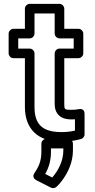

<svg xmlns="http://www.w3.org/2000/svg" viewBox="-20 -703 493 1000"><path d="M300.8 -15C199.8 -15 159.7 -56.2 159.7 -146V-425C159.7 -440.1 145.4 -450 134.7 -450H75V-503H134.7C149.8 -503 159.7 -517.3 159.7 -528V-633H264.8V-528C264.8 -512.9 279.1 -503 289.8 -503H363.8V-450H289.8C274.7 -450 264.8 -435.7 264.8 -425V-161C264.8 -109.4 297.1 -81 349.2 -81C356.2 -81 365.4 -81.3 370.4 -81.6V-22.7C349.2 -18.1 328 -15 300.8 -15ZM300.8 35C341.2 35 372.3 28.6 401.5 21.2C411.3 18.8 420.4 8.9 420.4 -3V-110C420.4 -139.2 395.9 -135.8 389.9 -134.4C379.6 -132.1 365.6 -131 349.2 -131C316.4 -131 314.8 -134.1 314.8 -161V-400H388.8C399.5 -400 413.8 -409.9 413.8 -425V-528C413.8 -538.7 403.9 -553 388.8 -553H314.8V-658C314.8 -668.7 304.9 -683 289.8 -683H134.7C124 -683 109.7 -673.1 109.7 -658V-553H50C39.3 -553 25 -543.1 25 -528V-425C25 -414.3 34.9 -400 50 -400H109.7V-146C109.7 -30.7 178.2 35 300.8 35ZM251.9 221.5 215.5 203C233.6 170.9 245.5 135.3 245.5 87V70H309.9V80C309.9 137.2 281.9 187.7 251.9 221.5ZM159.1 199C146.7 217.3 159.4 230.7 168.5 235.3L245.5 274.3C254.4 278.8 265.9 277.5 273.6 270.5C286.2 259.1 297.6 245.8 308.1 230.8C334.3 193.2 359.9 142.4 359.9 80V45C359.9 34.3 350 20 334.9 20H220.5C209.8 20 195.5 29.9 195.5 45V87C195.5 137.2 181 166.6 159.1 199Z"/></svg>

Font: Asimov
Style: WidOu
Weight: 500
Designer: Google
Version: Version 2.000980; 2014